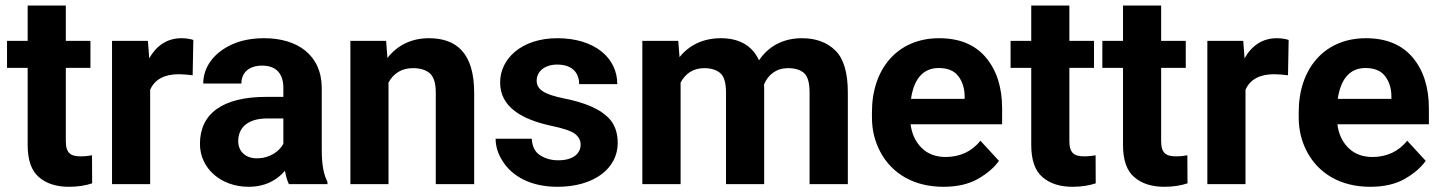

<svg xmlns="http://www.w3.org/2000/svg" viewBox="-20 -679 5314 708"><path d="M222.7 -528.3V-658.7H82V-528.3H5.9V-428.7H82V-145C82 -88.9 95.7 -49.3 123.5 -25.9C150.9 -2 188 9.8 234.4 9.8C268.1 9.8 295.9 4.9 319.8 -2.9L319.3 -106.4C309.1 -104.5 295.4 -102.5 277.8 -102.5C240.7 -102.5 222.7 -113.8 222.7 -159.2V-428.7H313.5V-528.3Z M692.9 -531.7C682.6 -535.6 664.1 -538.1 648.9 -538.1C596.2 -538.1 556.2 -510.3 530.3 -463.9L525.4 -528.3H393.1V0H533.7V-348.1C550.8 -386.2 585.9 -405.3 639.6 -405.3C655.3 -405.3 676.8 -403.3 690.4 -401.4Z M1187.5 0V-8.3C1173.8 -35.2 1166.5 -69.3 1166.5 -127.4V-353.5C1166.5 -476.6 1076.2 -538.1 954.1 -538.1C908.7 -538.1 869.1 -530.3 835.4 -515.1C768.1 -484.4 729.5 -431.6 729.5 -371.1H870.1C870.1 -411.6 898.9 -437 946.3 -437C1001 -437 1024.9 -404.8 1024.9 -354.5V-321.8H961.9C799.8 -321.8 717.3 -259.3 717.3 -148.4C717.3 -57.1 795.9 9.8 896.5 9.8C960.4 9.8 1002.9 -16.6 1030.8 -49.3C1034.2 -29.3 1039.1 -12.7 1045.4 0ZM927.2 -95.2C884.8 -95.2 858.4 -121.6 858.4 -158.2C858.4 -206.5 891.1 -242.2 965.8 -242.2H1024.9V-148.9C1010.7 -121.6 975.6 -95.2 927.2 -95.2Z M1502.4 -427.7C1529.3 -427.7 1550.3 -421.4 1564.9 -408.7C1579.6 -396 1586.9 -372.1 1586.9 -337.4V0H1728.5V-336.9C1728.5 -485.8 1661.1 -538.1 1561.5 -538.1C1497.6 -538.1 1445.3 -512.2 1408.7 -465.3L1403.8 -528.3H1272V0H1412.6V-374.5C1430.2 -407.2 1460 -427.7 1502.4 -427.7Z M2121.1 -146C2121.1 -112.3 2092.8 -87.9 2038.6 -87.9C2012.7 -87.9 1990.7 -94.2 1971.7 -106.4C1952.6 -118.7 1942.4 -138.7 1940.9 -167.5H1807.6C1807.6 -138.7 1816.4 -110.8 1834 -84C1868.7 -29.3 1936.5 9.8 2035.6 9.8C2170.9 9.8 2257.8 -58.1 2257.8 -151.4C2257.8 -186 2249 -213.9 2231.9 -235.4C2196.8 -277.8 2134.3 -301.3 2058.1 -316.4C1984.4 -331.5 1959 -350.1 1959 -381.8C1959 -414.6 1987.3 -440.9 2034.7 -440.9C2090.8 -440.9 2115.7 -409.7 2115.7 -368.7H2256.3C2256.3 -466.3 2171.9 -538.1 2035.2 -538.1C1903.3 -538.1 1824.2 -462.4 1824.2 -375C1824.2 -284.2 1904.3 -238.8 2011.7 -215.3C2056.2 -206.1 2085.9 -196.3 2100.1 -185.5C2114.3 -174.3 2121.1 -161.1 2121.1 -146Z M2577.1 -427.7C2602.1 -427.7 2622.1 -421.4 2636.2 -409.2C2650.4 -397 2657.2 -372.6 2657.2 -336.9V0H2797.9V-352.5C2797.9 -357.9 2797.9 -362.8 2797.4 -367.7C2813 -404.3 2842.8 -427.7 2886.2 -427.7C2910.6 -427.7 2930.2 -421.9 2944.3 -410.2C2958.5 -397.9 2965.3 -374 2965.3 -337.4V0H3106.4V-337.4C3106.4 -410.6 3091.3 -462.4 3060.5 -492.7C3029.8 -522.9 2988.8 -538.1 2937.5 -538.1C2865.7 -538.1 2812.5 -506.8 2778.8 -456.5C2752.9 -513.7 2702.1 -538.1 2638.2 -538.1C2571.8 -538.1 2520.5 -511.7 2485.8 -468.3L2481 -528.3H2348.6V0H2489.7V-374.5C2507.3 -407.2 2535.6 -427.7 2577.1 -427.7Z M3458.5 9.8C3509.8 9.8 3552.7 0 3587.4 -20C3621.6 -40 3647 -62 3663.6 -85.9L3595.2 -160.2C3563.5 -119.6 3518.1 -100.1 3467.3 -100.1C3430.7 -100.1 3400.9 -111.3 3378.4 -133.8C3356 -155.8 3342.3 -185.1 3337.9 -220.7H3675.3V-279.3C3675.3 -356.9 3655.3 -419.9 3615.2 -467.3C3575.2 -514.6 3517.6 -538.1 3442.9 -538.1C3290 -538.1 3195.3 -425.8 3195.3 -265.6V-246.1C3195.3 -198.7 3206.1 -155.8 3227.1 -117.2C3269 -39.6 3349.1 9.8 3458.5 9.8ZM3441.4 -428.2C3474.1 -428.2 3498 -418.5 3513.7 -398.4C3528.8 -378.4 3536.6 -354 3537.1 -325.2V-314.5H3339.4C3349.1 -382.8 3380.4 -428.2 3441.4 -428.2Z M3923.3 -528.3V-658.7H3782.7V-528.3H3706.5V-428.7H3782.7V-145C3782.7 -88.9 3796.4 -49.3 3824.2 -25.9C3851.6 -2 3888.7 9.8 3935.1 9.8C3968.8 9.8 3996.6 4.9 4020.5 -2.9L4020 -106.4C4009.8 -104.5 3996.1 -102.5 3978.5 -102.5C3941.4 -102.5 3923.3 -113.8 3923.3 -159.2V-428.7H4014.2V-528.3Z M4261.7 -528.3V-658.7H4121.1V-528.3H4044.9V-428.7H4121.1V-145C4121.1 -88.9 4134.8 -49.3 4162.6 -25.9C4189.9 -2 4227.1 9.8 4273.4 9.8C4307.1 9.8 4335 4.9 4358.9 -2.9L4358.4 -106.4C4348.1 -104.5 4334.5 -102.5 4316.9 -102.5C4279.8 -102.5 4261.7 -113.8 4261.7 -159.2V-428.7H4352.5V-528.3Z M4731.9 -531.7C4721.7 -535.6 4703.1 -538.1 4688 -538.1C4635.3 -538.1 4595.2 -510.3 4569.3 -463.9L4564.5 -528.3H4432.1V0H4572.8V-348.1C4589.8 -386.2 4625 -405.3 4678.7 -405.3C4694.3 -405.3 4715.8 -403.3 4729.5 -401.4Z M5032.2 9.8C5083.5 9.8 5126.5 0 5161.1 -20C5195.3 -40 5220.7 -62 5237.3 -85.9L5168.9 -160.2C5137.2 -119.6 5091.8 -100.1 5041 -100.1C5004.4 -100.1 4974.6 -111.3 4952.1 -133.8C4929.7 -155.8 4916 -185.1 4911.6 -220.7H5249V-279.3C5249 -356.9 5229 -419.9 5189 -467.3C5148.9 -514.6 5091.3 -538.1 5016.6 -538.1C4863.8 -538.1 4769 -425.8 4769 -265.6V-246.1C4769 -198.7 4779.8 -155.8 4800.8 -117.2C4842.8 -39.6 4922.9 9.8 5032.2 9.8ZM5015.1 -428.2C5047.9 -428.2 5071.8 -418.5 5087.4 -398.4C5102.5 -378.4 5110.4 -354 5110.8 -325.2V-314.5H4913.1C4922.9 -382.8 4954.1 -428.2 5015.1 -428.2Z"/></svg>

Font: Vazirmatn
Style: Bold
Weight: 700
Designer: Saber Rastikerdar
Foundry: Saber Rastikerdar
Version: Version 33.003